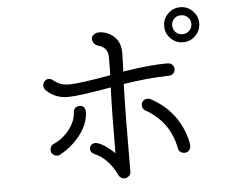

<svg xmlns="http://www.w3.org/2000/svg" viewBox="-55 -882 1109 928"><g transform="rotate(-5 500.0 -417.5)"><path d="M548 -472Q543 -307 543 -47Q543 -34 533.5 -26Q524 -18 512 -17Q504 -17 495 -23Q486 -29 484 -36Q443 -120 376 -148Q358 -156 358 -175Q358 -185 366.5 -192.5Q375 -200 386 -200Q403 -199 429 -182.5Q455 -166 479 -142Q479 -333 484 -461Q327 -433 275 -433Q212 -433 171 -474Q160 -483 160 -499Q160 -510 168.5 -519Q177 -528 188 -528Q198 -528 206 -522Q228 -505 245 -499Q262 -493 286 -493Q336 -493 487 -520L488 -607Q488 -656 439 -668Q414 -678 414 -703Q414 -715 425 -723Q436 -731 449 -731Q490 -731 522 -703Q554 -675 554 -622Q554 -599 552 -553L551 -532Q679 -553 766 -553Q781 -553 790 -544.5Q799 -536 799 -523Q799 -510 790.5 -501.5Q782 -493 770 -493Q704 -491 655.5 -486Q607 -481 548 -472ZM842 -146Q842 -133 833.5 -124Q825 -115 812 -115Q801 -115 792.5 -121.5Q784 -128 782 -138Q757 -271 640 -336Q633 -340 629.5 -347.5Q626 -355 626 -363Q626 -374 634.5 -382.5Q643 -391 656 -391Q667 -391 672 -387Q804 -316 839 -170Q842 -158 842 -146ZM354 -356Q354 -301 315.5 -248.5Q277 -196 220 -163Q216 -160 210 -157.5Q204 -155 200 -155Q188 -155 178 -162.5Q168 -170 168 -184Q168 -206 187 -214Q230 -232 262.5 -273.5Q295 -315 296 -360Q297 -371 305.5 -378Q314 -385 328 -385Q339 -385 346.5 -376.5Q354 -368 354 -356ZM767 -733Q767 -768 792 -793Q817 -818 852 -818Q887 -818 912 -793Q937 -768 937 -733Q937 -698 912 -673Q887 -648 852 -648Q817 -648 792 -673Q767 -698 767 -733ZM899 -733Q899 -752 885.5 -765.5Q872 -779 852 -779Q832 -779 819 -766Q806 -753 806 -733Q806 -714 819 -700.5Q832 -687 852 -687Q872 -687 885.5 -700.5Q899 -714 899 -733Z"/></g></svg>

Font: Tsukimi Rounded
Style: Regular
Weight: 400
Designer: Takashi Funayama
Foundry: Takashi Funayama
Version: Version 1.032; ttfautohint (v1.8.3)